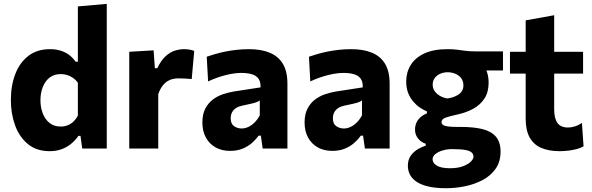

<svg xmlns="http://www.w3.org/2000/svg" viewBox="-20 -766 3054 990"><path d="M236.5 13.5Q168 13.5 123.5 -23.5Q79 -60.5 57.5 -120.5Q36 -180.5 36 -250Q36 -324.5 58.8 -384Q81.5 -443.5 126.5 -478Q171.5 -512.5 238 -512.5Q267.5 -512.5 292.5 -504.8Q317.5 -497 336.8 -482.5Q356 -468 369.5 -448H381.5V-493.5Q381.5 -554.5 381.5 -613.8Q381.5 -673 381.5 -733L530.5 -746Q530.5 -687 530.5 -624.8Q530.5 -562.5 530.5 -493.5V-216Q530.5 -154 530.5 -103.8Q530.5 -53.5 530.5 0H404L395 -65.5H384.5Q366.5 -40 344.2 -22.5Q322 -5 295.2 4.2Q268.5 13.5 236.5 13.5ZM293 -113.5Q313.5 -113.5 330.2 -120.5Q347 -127.5 359.8 -140Q372.5 -152.5 381.5 -169.5V-339.5Q371.5 -353.5 357.8 -363.5Q344 -373.5 327.5 -378.8Q311 -384 293.5 -384Q258.5 -384 235.2 -365.5Q212 -347 200.2 -316.2Q188.5 -285.5 188.5 -249Q188.5 -214 199.8 -183.2Q211 -152.5 234.2 -133Q257.5 -113.5 293 -113.5Z M646.5 0Q646.5 -53.5 646.5 -103.8Q646.5 -154 646.5 -216V-266Q646.5 -323.5 646.5 -381.5Q646.5 -439.5 646.5 -499L772 -506.5L778.5 -414.5H791Q810.5 -455 834 -476.2Q857.5 -497.5 882 -505Q906.5 -512.5 929 -512.5Q940.5 -512.5 954.8 -510.5Q969 -508.5 981.5 -503.5L968.5 -358.5Q949 -360 933.5 -361Q918 -362 900.5 -362Q886.5 -362 871.8 -359Q857 -356 843 -347Q829 -338 817 -322Q805 -306 796 -280.5V-208Q796 -152 796 -102.8Q796 -53.5 796 0Z M1166.5 12Q1123.5 12 1091.5 -6Q1059.5 -24 1041.5 -56.8Q1023.5 -89.5 1023.5 -134.5Q1023.5 -177 1038.5 -205.8Q1053.5 -234.5 1077.2 -252.5Q1101 -270.5 1129.2 -280Q1157.5 -289.5 1184.5 -294L1323.5 -315.5Q1324.5 -344.5 1312.5 -360.8Q1300.5 -377 1277.8 -383.5Q1255 -390 1223.5 -390Q1206.5 -390 1186.5 -387.2Q1166.5 -384.5 1144.8 -379Q1123 -373.5 1099.8 -365.5Q1076.5 -357.5 1053 -346L1046 -473.5Q1064.5 -480 1088.5 -487Q1112.5 -494 1140.5 -499.8Q1168.5 -505.5 1199.8 -509Q1231 -512.5 1264 -512.5Q1326.5 -512.5 1370.8 -494.2Q1415 -476 1438.5 -437Q1462 -398 1462 -335Q1462 -310.5 1462 -275Q1462 -239.5 1462 -211.5V-164Q1462 -126 1462 -85.8Q1462 -45.5 1462 0H1334.5L1325 -66.5H1313.5Q1300 -47.5 1279.5 -29.2Q1259 -11 1230.8 0.5Q1202.5 12 1166.5 12ZM1226 -103.5Q1243.5 -103.5 1261 -111.8Q1278.5 -120 1293.5 -135.2Q1308.5 -150.5 1319.5 -171.5V-248Q1313.5 -243.5 1304.2 -239.8Q1295 -236 1277.2 -231.8Q1259.5 -227.5 1228 -221Q1210 -217.5 1197 -209Q1184 -200.5 1176.8 -187.2Q1169.5 -174 1169.5 -156Q1169.5 -127.5 1186.8 -115.5Q1204 -103.5 1226 -103.5Z M1693.5 12Q1650.5 12 1618.5 -6Q1586.5 -24 1568.5 -56.8Q1550.5 -89.5 1550.5 -134.5Q1550.5 -177 1565.5 -205.8Q1580.5 -234.5 1604.2 -252.5Q1628 -270.5 1656.2 -280Q1684.5 -289.5 1711.5 -294L1850.5 -315.5Q1851.5 -344.5 1839.5 -360.8Q1827.5 -377 1804.8 -383.5Q1782 -390 1750.5 -390Q1733.5 -390 1713.5 -387.2Q1693.5 -384.5 1671.8 -379Q1650 -373.5 1626.8 -365.5Q1603.5 -357.5 1580 -346L1573 -473.5Q1591.5 -480 1615.5 -487Q1639.5 -494 1667.5 -499.8Q1695.5 -505.5 1726.8 -509Q1758 -512.5 1791 -512.5Q1853.5 -512.5 1897.8 -494.2Q1942 -476 1965.5 -437Q1989 -398 1989 -335Q1989 -310.5 1989 -275Q1989 -239.5 1989 -211.5V-164Q1989 -126 1989 -85.8Q1989 -45.5 1989 0H1861.5L1852 -66.5H1840.5Q1827 -47.5 1806.5 -29.2Q1786 -11 1757.8 0.5Q1729.5 12 1693.5 12ZM1753 -103.5Q1770.5 -103.5 1788 -111.8Q1805.5 -120 1820.5 -135.2Q1835.5 -150.5 1846.5 -171.5V-248Q1840.5 -243.5 1831.2 -239.8Q1822 -236 1804.2 -231.8Q1786.5 -227.5 1755 -221Q1737 -217.5 1724 -209Q1711 -200.5 1703.8 -187.2Q1696.5 -174 1696.5 -156Q1696.5 -127.5 1713.8 -115.5Q1731 -103.5 1753 -103.5Z M2280.5 204.5Q2224 204.5 2185.8 195Q2147.5 185.5 2125 169.2Q2102.5 153 2092.8 132.2Q2083 111.5 2083 89.5Q2083 56.5 2099 35.2Q2115 14 2136.8 2Q2158.5 -10 2175 -15V-25Q2164.5 -27.5 2151.8 -36.5Q2139 -45.5 2129.5 -61Q2120 -76.5 2120 -99Q2120 -115.5 2126.2 -131Q2132.5 -146.5 2146 -159.5Q2159.5 -172.5 2181.5 -181.5V-191.5Q2165.5 -198 2147 -210Q2128.5 -222 2112 -240.8Q2095.5 -259.5 2085 -285.5Q2074.5 -311.5 2074.5 -346.5Q2074.5 -393 2097.8 -430.8Q2121 -468.5 2168.2 -490.5Q2215.5 -512.5 2287.5 -512.5Q2315.5 -512.5 2336.5 -509.8Q2357.5 -507 2380 -504Q2402.5 -501 2436.5 -501H2573.5V-402.5Q2527 -402.5 2484.5 -402.5Q2442 -402.5 2398 -402.5L2437 -464.5Q2469 -443.5 2484.2 -411.8Q2499.5 -380 2499.5 -339.5Q2499.5 -291 2478 -258Q2456.5 -225 2419.8 -205Q2383 -185 2338 -175.5Q2296.5 -166.5 2276.5 -159Q2256.5 -151.5 2256.5 -136.5Q2256.5 -127 2265 -121.5Q2273.5 -116 2291.5 -113.8Q2309.5 -111.5 2338 -111.5H2358Q2421.5 -111.5 2467 -100.5Q2512.5 -89.5 2536.8 -61.5Q2561 -33.5 2561 16Q2561 67.5 2536 103.5Q2511 139.5 2469.5 161.8Q2428 184 2378.8 194.2Q2329.5 204.5 2280.5 204.5ZM2299 101.5Q2340.5 101.5 2367.8 91Q2395 80.5 2408.2 66.8Q2421.5 53 2421.5 43Q2421.5 30.5 2413.2 21.5Q2405 12.5 2382 7.8Q2359 3 2315.5 3H2300Q2279.5 4 2258.8 10.8Q2238 17.5 2224.2 29Q2210.5 40.5 2210.5 55.5Q2210.5 64.5 2215.8 72.8Q2221 81 2231.5 87.5Q2242 94 2259 97.8Q2276 101.5 2299 101.5ZM2285 -258.5Q2298 -259.5 2312.8 -264Q2327.5 -268.5 2340.5 -276.2Q2353.5 -284 2361.5 -296.2Q2369.5 -308.5 2369.5 -325.5Q2369.5 -348.5 2357.5 -363.5Q2345.5 -378.5 2327 -386Q2308.5 -393.5 2288 -393.5Q2268 -393.5 2250.5 -386Q2233 -378.5 2222 -364.2Q2211 -350 2211 -330Q2211 -310.5 2221.5 -295.8Q2232 -281 2248.8 -271.5Q2265.5 -262 2285 -258.5Z M2866 13.5Q2810.5 13.5 2771.2 -3.2Q2732 -20 2711.2 -57Q2690.5 -94 2690.5 -154.5Q2690.5 -187 2690.5 -221.2Q2690.5 -255.5 2690.5 -293Q2690.5 -330.5 2690.5 -372Q2690.5 -413.5 2690.5 -461.5Q2690.5 -518 2690.5 -565Q2690.5 -612 2690.5 -661L2837.5 -687.5Q2837.5 -648.5 2837.5 -613.8Q2837.5 -579 2837.5 -542.2Q2837.5 -505.5 2837.5 -461.5V-201.5Q2837.5 -156 2854.2 -132.2Q2871 -108.5 2909 -108.5Q2925 -108.5 2944 -114.2Q2963 -120 2980.5 -132.5L2989 -11.5Q2976 -3.5 2956 2Q2936 7.5 2912.5 10.5Q2889 13.5 2866 13.5ZM2609.5 -386.5V-499H2986.5V-386.5Q2939.5 -386.5 2892.2 -386.5Q2845 -386.5 2801 -386.5H2734.5Z"/></svg>

Font: Commissioner Thin
Style: Bold
Weight: 700
Version: Version 1.001;gftools[0.9.23]